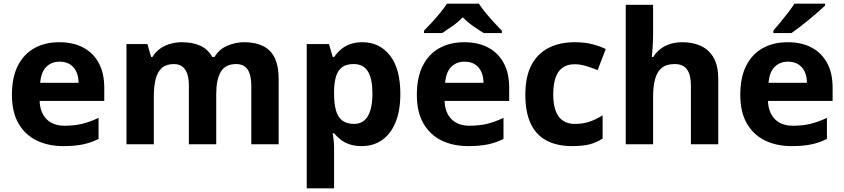

<svg xmlns="http://www.w3.org/2000/svg" viewBox="-20 -786 4599 1046"><path d="M303 -556Q379 -556 433.5 -527Q488 -498 518 -443Q548 -388 548 -308V-236H196Q198 -173 233.5 -137Q269 -101 332 -101Q385 -101 428 -111.5Q471 -122 517 -144V-29Q477 -9 432.5 0.5Q388 10 325 10Q243 10 180 -20.5Q117 -51 81 -113Q45 -175 45 -269Q45 -365 77.5 -428.5Q110 -492 168 -524Q226 -556 303 -556ZM304 -450Q261 -450 232.5 -422Q204 -394 199 -335H408Q408 -368 396.5 -394Q385 -420 362 -435Q339 -450 304 -450Z M1310 -556Q1403 -556 1450.5 -508.5Q1498 -461 1498 -356V0H1349V-319.4Q1349 -377.7 1329 -407.4Q1309 -437 1266.8 -437Q1208 -437 1183 -395Q1158 -353 1158 -273.5V0H1009V-319.1Q1009 -358 1000 -384Q991 -410 973 -423.5Q955 -437 926.5 -437Q886 -437 862 -416Q838 -395 828 -355.2Q818 -315.4 818 -257.2V0H669V-546H783L803.2 -476H811Q828 -504 853 -521.5Q877.9 -539 908.5 -547.5Q939 -556 970 -556Q1030 -556 1072 -536.5Q1114 -517 1136 -476H1149Q1174 -518 1218.5 -537Q1263 -556 1310 -556Z M1955 -556Q2047 -556 2104 -484.5Q2161 -413 2161 -274Q2161 -181 2134 -117.5Q2107 -54 2060 -22Q2013 10 1951 10Q1912 10 1883.5 0Q1855 -10 1835 -26Q1815 -42 1800 -60H1792Q1796 -41 1798 -20.5Q1800 0 1800 20V240H1651V-546H1772L1793 -475H1800Q1815 -497 1836 -515.5Q1857 -534 1886.5 -545Q1916 -556 1955 -556ZM1907 -437Q1868 -437 1845 -421Q1822 -405 1811.5 -372.5Q1801 -340 1800 -291V-275Q1800 -222 1810 -185.5Q1820 -149 1844 -130Q1868 -111 1909 -111Q1943 -111 1965 -130Q1987 -149 1998 -186Q2009 -223 2009 -276Q2009 -356 1984.5 -396.5Q1960 -437 1907 -437Z M2509 -556Q2585 -556 2639.5 -527Q2694 -498 2724 -443Q2754 -388 2754 -308V-236H2402Q2404 -173 2439.5 -137Q2475 -101 2538 -101Q2591 -101 2634 -111.5Q2677 -122 2723 -144V-29Q2683 -9 2638.5 0.5Q2594 10 2531 10Q2449 10 2386 -20.5Q2323 -51 2287 -113Q2251 -175 2251 -269Q2251 -365 2283.5 -428.5Q2316 -492 2374 -524Q2432 -556 2509 -556ZM2510 -450Q2467 -450 2438.5 -422Q2410 -394 2405 -335H2614Q2614 -368 2602.5 -394Q2591 -420 2568 -435Q2545 -450 2510 -450ZM2589 -766Q2603 -744 2625.5 -716.5Q2648 -689 2672 -663Q2696 -637 2714 -619V-606H2615Q2589 -622 2558 -643.5Q2527 -665 2501 -692Q2475 -665 2445 -644Q2415 -623 2389 -606H2290V-619Q2309 -638 2332.5 -663.5Q2356 -689 2378.5 -716.5Q2401 -744 2415 -766Z M3097 10Q3016 10 2959 -19.5Q2902 -49 2872 -111Q2842 -173 2842 -270Q2842 -370 2876 -433Q2910 -496 2970.5 -526Q3031 -556 3110 -556Q3166 -556 3207.5 -545Q3249 -534 3280 -519L3236 -404Q3201 -418 3170.5 -427Q3140 -436 3110 -436Q3071 -436 3045 -417.5Q3019 -399 3006.5 -362.5Q2994 -326 2994 -271Q2994 -217 3007.5 -181.5Q3021 -146 3047 -128.5Q3073 -111 3110 -111Q3157 -111 3193 -123.5Q3229 -136 3263 -158V-31Q3229 -9 3191.5 0.5Q3154 10 3097 10Z M3538 -605Q3538 -565 3535.5 -528Q3533 -491 3531 -476H3539Q3557 -504 3581 -521.5Q3605 -539 3634.5 -547.5Q3664 -556 3697 -556Q3756 -556 3800 -535Q3844 -514 3868.5 -470.1Q3893 -426.3 3893 -355.9V0H3744V-319Q3744 -378.5 3722.7 -407.7Q3701.5 -437 3656 -437Q3610.9 -437 3585.4 -416.2Q3559.8 -395.4 3548.9 -355.2Q3538 -315 3538 -256.6V0H3389V-760H3538Z M4271 -556Q4347 -556 4401.5 -527Q4456 -498 4486 -443Q4516 -388 4516 -308V-236H4164Q4166 -173 4201.5 -137Q4237 -101 4300 -101Q4353 -101 4396 -111.5Q4439 -122 4485 -144V-29Q4445 -9 4400.5 0.5Q4356 10 4293 10Q4211 10 4148 -20.5Q4085 -51 4049 -113Q4013 -175 4013 -269Q4013 -365 4045.5 -428.5Q4078 -492 4136 -524Q4194 -556 4271 -556ZM4272 -450Q4229 -450 4200.5 -422Q4172 -394 4167 -335H4376Q4376 -368 4364.5 -394Q4353 -420 4330 -435Q4307 -450 4272 -450ZM4475 -756Q4461 -742 4438 -722Q4415 -702 4388.5 -680Q4362 -658 4336.5 -638.5Q4311 -619 4292 -606H4193V-619Q4209 -638 4230.5 -663.5Q4252 -689 4273 -716.5Q4294 -744 4308 -766H4475Z"/></svg>

Font: Noto Sans Kannada
Style: Regular
Weight: 400
Designer: Jelle Bosma - Monotype Design Team
Foundry: Monotype Imaging Inc.
Version: Version 2.003